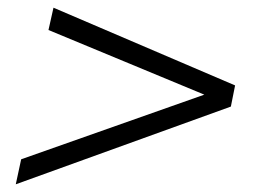

<svg xmlns="http://www.w3.org/2000/svg" viewBox="-20 -558 690 499"><path d="M21 -79 35 -144 511 -312 106 -480 119 -538 591 -336 580 -281Z"/></svg>

Font: Azeret Mono Thin ExtraLight
Style: Italic
Weight: 250
Italic angle: -12°
Version: Version 1.002